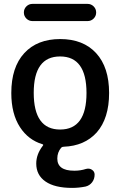

<svg xmlns="http://www.w3.org/2000/svg" viewBox="-20 -753 603 970"><path d="M150.4 -284.2Q150.4 -98.6 283.7 -98.6Q417 -98.6 417 -283.2Q417 -467.8 283.7 -467.8Q150.4 -467.8 150.4 -284.2ZM144.5 -646.5Q126 -646.5 113.3 -659.2Q100.6 -671.9 100.6 -689.9Q100.6 -708 113.3 -720.7Q126 -733.4 144.5 -733.4H421.9Q440.4 -733.4 453.1 -720.7Q465.8 -708 465.8 -689.9Q465.8 -671.9 453.1 -659.2Q440.4 -646.5 421.9 -646.5ZM344.7 196.3Q256.8 196.3 210 164.1Q163.1 131.8 163.1 73.2Q163.1 26.4 196.3 -16.6Q201.2 -22.5 194.3 -24.4Q123 -45.9 81.1 -110.4Q37.1 -177.7 37.1 -283.2Q37.1 -413.1 102.5 -484.4Q168 -555.7 284.2 -555.7Q400.4 -555.7 465.8 -484.4Q531.2 -413.1 531.2 -283.2Q531.2 -155.3 468.8 -84Q407.2 -15.6 301.8 -11.7Q293.9 -11.7 289.1 -6.8Q269.5 16.6 269.5 47.9Q269.5 109.4 354.5 109.4Q356.4 109.4 357.4 109.4Q386.7 109.4 414.1 100.6Q430.7 95.7 444.3 104.5Q458 113.3 458 128.9Q458 151.4 445.3 168Q432.6 184.6 412.1 189.5Q377.9 196.3 344.7 196.3Z"/></svg>

Font: Gen Jyuu Gothic Medium
Style: Regular
Weight: 500
Designer: [Source Han Sans]
Ryoko NISHIZUKA  (kana & ideographs); Paul D. Hunt (Latin, Greek & Cyrillic); Wenlong ZHANG  (bopomofo
Version: Version 1.002.20150607